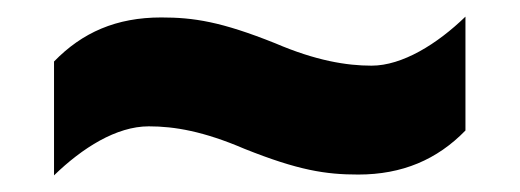

<svg xmlns="http://www.w3.org/2000/svg" viewBox="-20 -468 626 231"><path d="M274 -289C339 -263 372 -258 411 -258C464 -258 506 -276 540 -311V-448C506 -415 464 -389 427 -389C397 -389 360 -395 311 -416C246 -442 213 -447 174 -447C120 -447 79 -429 45 -394V-257C79 -290 120 -316 159 -316C190 -316 225 -310 274 -289Z"/></svg>

Font: Noto Sans Gujarati Black
Style: Regular
Weight: 900
Designer: Jelle Bosma - Monotype Design Team, Universal Thirst
Foundry: Monotype Imaging Inc.
Version: Version 2.106